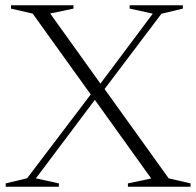

<svg xmlns="http://www.w3.org/2000/svg" viewBox="-20 -705 740 725"><path d="M348 -341 115.5 -31.5 202.5 -12.5V0H1.5V-12.5L82.5 -32L332.5 -361.5L346 -371.5L557 -653.5L469.5 -672.5V-685H670.5V-672.5L589.5 -653L361 -350.5ZM551 -31 334.5 -333 327.5 -341.5 103.5 -653.5 21.5 -672.5V-685H257.5V-672.5L169.5 -654L363 -384L370 -375.5L617 -31.5L699.5 -12.5V0H463V-12.5Z"/></svg>

Font: Newsreader 36pt Light
Style: Regular
Weight: 300
Designer: Hugues Gentile
Foundry: Production Type
Version: Version 1.003